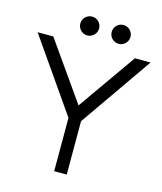

<svg xmlns="http://www.w3.org/2000/svg" viewBox="-139 -1081 998 1182"><g transform="rotate(15 360.0 -490.0)"><path d="M440 -920C440 -887 467 -860 500 -860C533 -860 560 -887 560 -920C560 -953 533 -980 500 -980C467 -980 440 -953 440 -920ZM240 -920C240 -887 267 -860 300 -860C333 -860 360 -887 360 -920C360 -953 333 -980 300 -980C267 -980 240 -953 240 -920ZM320 -340V0H400V-340L720 -800H620L360 -430L100 -800H0Z"/></g></svg>

Font: Gauge
Style: Regular
Weight: 400
Designer: Daniel Pimley
Foundry: Daniel Pimley
Version: Version 1.004;PS 001.001;hotconv 1.0.56